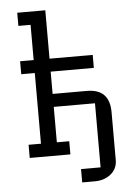

<svg xmlns="http://www.w3.org/2000/svg" viewBox="-60 -795 686 988"><g transform="rotate(-5 283.0 -300.5)"><path d="M60 -433V-500H130V-682H67V-750H212V-500H435V-433H212V-318H389Q506 -318 506 -198V49Q506 94 472.5 121.5Q439 149 389 149H324V80H425V-251H212V-68H276V0H66V-68H130V-433Z"/></g></svg>

Font: Kelly Slab
Style: Regular
Weight: 400
Designer: Denis Masharov
Foundry: Denis Masharov
Version: Version 1.001